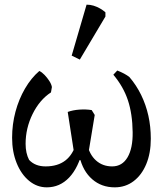

<svg xmlns="http://www.w3.org/2000/svg" viewBox="-20 -785 700 825"><path d="M473 20Q416 20 376 -15Q336 -50 322 -111L354 -168Q364 -121 392.5 -95.5Q421 -70 462 -70Q505 -70 528 -109Q551 -148 550 -217Q549 -296 529.5 -354.5Q510 -413 467 -464L484 -482Q517 -469 536 -454Q566 -419 586.5 -377Q607 -335 617.5 -288Q628 -241 628 -189Q628 -127 608.5 -80Q589 -33 554 -6.5Q519 20 473 20ZM181 20Q139 20 105 -8Q71 -36 51.5 -84.5Q32 -133 32 -193Q32 -251 46.5 -305Q61 -359 87.5 -404.5Q114 -450 149 -480Q160 -475 171.5 -463Q183 -451 192 -437Q201 -423 203 -411L199 -388Q150 -356 120 -295Q90 -234 90 -167Q90 -127 105 -98Q131 -70 176 -70Q280 -70 308 -172L336 -143Q317 -64 277 -22Q237 20 181 20ZM303 -97 271 -304Q293 -312 321 -314Q349 -316 374 -312L387 -291L355 -97ZM323 -529 288 -546 352 -765Q368 -765 382.5 -760.5Q397 -756 410 -748.5Q423 -741 433 -732V-714Z"/></svg>

Font: Eczar
Style: Regular
Weight: 400
Designer: Vaibhav Singh
Foundry: Rosetta Type Foundry
Version: Version 2.000